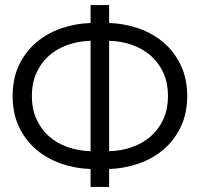

<svg xmlns="http://www.w3.org/2000/svg" viewBox="-20 -740 791 760"><path d="M338.5 -71Q278 -73 222.2 -92.2Q166.5 -111.5 123.8 -147.8Q81 -184 55.5 -237.2Q30 -290.5 30 -360Q30 -429.5 55.5 -482.8Q81 -536 123.8 -572.2Q166.5 -608.5 222.2 -627.8Q278 -647 338.5 -649V-720H412V-649Q472.5 -647 528.2 -627.8Q584 -608.5 626.8 -572.2Q669.5 -536 695.2 -482.8Q721 -429.5 721 -360Q721 -290.5 695.2 -237.2Q669.5 -184 626.8 -147.8Q584 -111.5 528.2 -92.2Q472.5 -73 412 -71V0H338.5ZM412 -141.5Q462.5 -143 505 -158.5Q547.5 -174 578.8 -202.2Q610 -230.5 627.5 -270.2Q645 -310 645 -360Q645 -410 627.5 -449.8Q610 -489.5 578.8 -517.8Q547.5 -546 505 -561.5Q462.5 -577 412 -578.5ZM338.5 -578.5Q288.5 -577 245.8 -561.5Q203 -546 172 -517.8Q141 -489.5 123.5 -449.8Q106 -410 106 -360Q106 -310 123.5 -270.2Q141 -230.5 172 -202.2Q203 -174 245.8 -158.5Q288.5 -143 338.5 -141.5Z"/></svg>

Font: Vela Sans
Style: Regular
Weight: 400
Designer: Principal design: Mikhail Sharanda - project Manrope.
Design modification: Ravid Balaliev
Foundry: Mikhail Sharanda
Version: Version 1.001;August 23, 2023;FontCreator 14.0.0.2901 64-bit